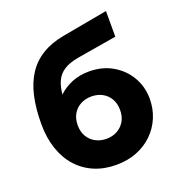

<svg xmlns="http://www.w3.org/2000/svg" viewBox="-135 -846 902 972"><g transform="rotate(-20 316.0 -360.0)"><path d="M327.1 15Q262.5 15 209.7 -7.5Q156.9 -30 118.9 -72.1Q81 -114.2 60.6 -174.2Q40.1 -234.2 40.1 -309.2Q40.1 -392.4 54.8 -457.5Q69.5 -522.6 100.6 -570.2Q131.8 -617.9 181.1 -647.9Q230.4 -678 299.1 -690.5L543.4 -735V-596.8L329.4 -560.8Q281.2 -552 252.8 -533.9Q224.2 -515.9 210.1 -486.3Q196 -456.8 191.6 -413.2Q223.1 -442.9 264.7 -459.9Q306.2 -477 357.4 -477Q428.2 -477 482.9 -445.4Q537.5 -413.9 568.7 -360.6Q599.9 -307.2 599.9 -242.2Q599.9 -188.8 580.5 -142.1Q561.1 -95.5 525 -60.1Q488.9 -24.6 438.9 -4.8Q388.9 15 327.1 15ZM325.6 -126Q357.4 -126 383.2 -139.9Q409 -153.8 424.2 -179.2Q439.4 -204.8 439.4 -240Q439.4 -275.2 424.4 -300.8Q409.4 -326.4 383.6 -340.2Q357.8 -354 325.6 -354Q293.1 -354 267.1 -340.2Q241.1 -326.4 226.1 -300.8Q211.1 -275.2 211.1 -240Q211.1 -204.8 226.3 -179.2Q241.5 -153.8 267.5 -139.9Q293.5 -126 325.6 -126Z"/></g></svg>

Font: Geologica-Sharp
Style: Regular
Weight: 100
Designer: Sindre Bremnes, Frode Helland
Foundry: Monokrom Skriftforlag AS
Version: Version 1.010;gftools[0.9.28]